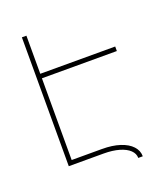

<svg xmlns="http://www.w3.org/2000/svg" viewBox="-150 -857 921 1050"><g transform="rotate(-20 310.5 -331.5)"><path d="M126.5 -502V-26.4H303.2Q362.8 -26.4 407 -12Q451.2 2.4 475.1 28.3Q499 54.2 499 87.4H472.7Q472.7 62 452.1 42.2Q431.6 22.5 393.1 11.2Q354.5 0 303.2 0H100.1V-750H126.5V-528.3H562.5V-502Z"/></g></svg>

Font: Mardoto Thin
Style: Regular
Weight: 250
Designer: Christian Robertson, Vahan Hovhannisyan
Foundry: Google
Version: Version 1.000